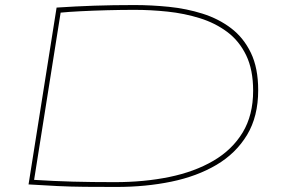

<svg xmlns="http://www.w3.org/2000/svg" viewBox="-20 -730 1113 760"><path d="M441 10Q371 10 316 9.5Q261 9 208.5 6.5Q156 4 93 0L204 -700Q279 -705 353 -707.5Q427 -710 512 -710Q579 -710 648.5 -703Q718 -696 781.5 -676Q845 -656 894.5 -618.5Q944 -581 973 -521Q1002 -461 1002 -373Q1002 -269 958 -196Q914 -123 837 -77.5Q760 -32 658.5 -11Q557 10 441 10ZM434 -9Q551 -9 650.5 -29.5Q750 -50 824.5 -93.5Q899 -137 940.5 -205.5Q982 -274 982 -371Q982 -454 954.5 -511Q927 -568 879.5 -603.5Q832 -639 771 -658Q710 -677 643.5 -684Q577 -691 512 -691Q460 -691 403.5 -689.5Q347 -688 298.5 -685.5Q250 -683 220 -680L115 -18Q195 -13 268.5 -11Q342 -9 434 -9Z"/></svg>

Font: Georama Extra Expanded Thin
Style: Italic
Weight: 100
Width: 8
Italic angle: -9°
Designer: Jean-Baptiste Levee
Foundry: Production Type
Version: Version 1.000